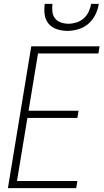

<svg xmlns="http://www.w3.org/2000/svg" viewBox="-20 -975 540 995"><path d="M21 0 142 -735H496L490 -698H177L128 -401H387L381 -364H122L68 -37H381L375 0ZM329 -815Q301 -815 275 -823.5Q249 -832 232 -852Q215 -872 211.5 -899.5Q208 -927 212 -955H252Q249 -935 251.5 -914.5Q254 -894 265.5 -879.5Q277 -865 296 -858.5Q315 -852 335 -852Q355 -852 376 -858.5Q397 -865 413.5 -879.5Q430 -894 439.5 -914.5Q449 -935 452 -955H492Q488 -927 474.5 -899.5Q461 -872 438 -852Q415 -832 386 -823.5Q357 -815 329 -815Z"/></svg>

Font: Iosevka Curly Extralight
Style: Italic
Weight: 200
Italic angle: -9°
Monospace: yes
Designer: Belleve Invis
Foundry: Belleve Invis
Version: Version 22.1.2; ttfautohint (v1.8.4)